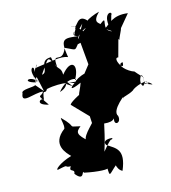

<svg xmlns="http://www.w3.org/2000/svg" viewBox="-88 -680 849 953"><g transform="rotate(-10 337.0 -203.0)"><path d="M100 -300C91 -291 25 -291 31 -271C12 -213 89 -265 133 -262C117 -230 92 -262 150 -193C72 -203 125 -241 130 -217C132 -287 141 -240 154 -271C233 -295 299 -278 302 -283C264 -253 265 -240 324 -273C312 -221 279 -181 351 -238C306 -219 248 -177 258 -172L340 -101L345 -66C329 -43 266 23 325 27C331 -15 295 -43 314 19C261 -21 257 -33 286 -60C212 -71 275 -54 197 -118C196 -105 209 -83 205 -62C128 7 195 60 215 77C152 102 124 135 139 133C220 108 142 137 236 124C197 81 159 107 211 117C178 162 226 137 215 167C262 218 254 148 263 170C334 179 394 175 381 166C387 217 385 202 425 161C420 130 420 182 453 194C487 89 440 78 396 54C377 28 418 23 432 25C421 48 440 -2 381 85C396 22 400 -29 404 -53C462 -52 459 -77 467 -96C430 -28 493 -33 479 -78C451 -110 535 -182 550 -196L423 -145C500 -141 506 -182 522 -159C507 -164 548 -171 573 -190C579 -202 657 -242 654 -209C608 -223 662 -238 627 -203C600 -220 638 -308 635 -213L674 -202C659 -224 626 -212 636 -243C630 -252 613 -264 597 -281C565 -287 508 -330 547 -337C553 -280 496 -370 530 -364L551 -480L615 -572C536 -576 514 -533 492 -518C524 -486 510 -526 550 -448C558 -481 581 -515 561 -524C576 -494 519 -568 519 -506L532 -576C548 -601 480 -599 521 -497C462 -511 522 -590 471 -542C467 -550 433 -554 475 -604C452 -597 413 -576 412 -570C364 -616 355 -540 342 -555C365 -542 288 -563 350 -550C323 -493 338 -497 333 -519C354 -547 298 -500 367 -503C287 -502 256 -517 285 -409C246 -420 205 -403 114 -383C135 -400 129 -423 95 -335C140 -417 54 -399 121 -310C86 -356 29 -325 106 -313C137 -350 81 -284 114 -339L138 -263ZM381 -322C307 -308 272 -260 314 -271C223 -297 230 -289 282 -263C223 -324 287 -274 215 -245C265 -321 323 -291 299 -291C334 -366 295 -401 246 -327C241 -376 219 -344 201 -423C133 -418 182 -352 142 -345C193 -433 180 -433 223 -371C207 -459 252 -373 276 -457C342 -435 316 -427 364 -494C309 -480 379 -486 352 -482C334 -506 431 -560 381 -522C381 -522 326 -582 351 -521L383 -560L340 -462L358 -468L378 -356L329 -281Z"/></g></svg>

Font: Hussar Lance
Style: ExBdObl
Weight: 700
Foundry: Cannot Into Space Fonts, PlusOne Fonts
Version: Version 2.270